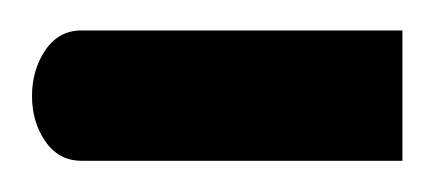

<svg xmlns="http://www.w3.org/2000/svg" viewBox="-62 -103 277 123"><path d="M-9.8 0Q-24.4 0 -33 -12.5Q-41.5 -24.9 -41.5 -41.5Q-41.5 -58.1 -33 -70.8Q-24.4 -83.5 -9.8 -83.5H195.8V0Z"/></svg>

Font: Farbod
Style: Regular
Weight: 400
Designer: Mohammad Saleh Souzanchi
Foundry: http://font-store.ir
Version: Version:3.2.5;RFB:1.2.5;Building:2016-06-12 13:21:07.028780